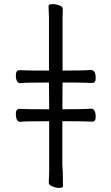

<svg xmlns="http://www.w3.org/2000/svg" viewBox="-20 -800 540 933"><path d="M284 -720Q284 -720 284 -457Q388 -457 422 -460Q445 -460 445 -420Q445 -397 429 -397Q409 -397 390 -398Q374 -399 284 -399L283 -269Q388 -269 422 -272Q445 -272 445 -232Q445 -209 429 -209Q409 -209 390 -210Q374 -211 283 -211V4Q284 9 284 17Q284 25 285 33L286 105Q286 113 267 113Q252 113 234.5 106Q217 99 217 88L219 29V5V-211Q95 -211 79 -208Q57 -208 57 -247Q57 -271 75 -271Q101 -269 219 -269L218 -399Q95 -399 79 -396Q57 -396 57 -435Q57 -459 75 -459Q101 -457 218 -457V-719Q216 -751 216 -771Q216 -780 236 -780Q252 -780 268.5 -774Q285 -768 285 -757V-741Q284 -731 284 -720Z"/></svg>

Font: Moon Stars Kai T HW
Style: Regular
Weight: 400
Designer: GuiWonder
Version: Version 1.101